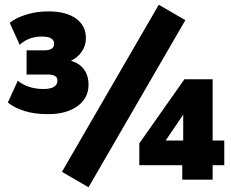

<svg xmlns="http://www.w3.org/2000/svg" viewBox="-20 -757 974 809"><path d="M183 -276Q126 -276 84 -289Q42 -302 13 -325L55 -417Q74 -401 101.5 -391.5Q129 -382 163 -382Q222 -382 222 -418Q222 -443 182 -443H92V-545H168Q208 -545 208 -573Q208 -603 156 -603Q100 -603 63 -568L21 -661Q47 -682 90.5 -695.5Q134 -709 184 -709Q258 -709 300 -679Q342 -649 342 -596Q342 -565 324.5 -539.5Q307 -514 279 -501Q314 -491 333.5 -465Q353 -439 353 -400Q353 -343 306 -309.5Q259 -276 183 -276ZM353 32 241 -33 649 -737 761 -672ZM748 0V-61H567V-153L757 -423H876V-165H925V-61H876V0ZM752 -165V-274L678 -165Z"/></svg>

Font: Nunito Sans Black
Style: Regular
Weight: 900
Designer: Vernon Adams
Foundry: Vernon Adams
Version: Version 3.006; ttfautohint (v1.8.3)